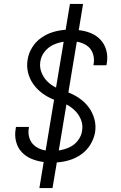

<svg xmlns="http://www.w3.org/2000/svg" viewBox="-20 -858 616 980"><path d="M181 102H248L270 -29Q302 -31 334 -40.5Q366 -50 394.5 -70Q423 -90 441 -119.5Q459 -149 465 -181Q471 -216 462 -249.5Q453 -283 433.5 -309.5Q414 -336 387 -355Q360 -374 329 -386L372 -645Q399 -641 421.5 -626.5Q444 -612 453.5 -586Q463 -560 458 -532Q458 -528 457 -525H523Q524 -530 525 -535Q531 -568 523 -599.5Q515 -631 494 -654Q473 -677 443.5 -689Q414 -701 382 -704L404 -838H337L315 -706Q283 -704 251 -694.5Q219 -685 190.5 -665Q162 -645 144 -615.5Q126 -586 121 -554Q115 -519 123.5 -486Q132 -453 151.5 -426.5Q171 -400 198 -380.5Q225 -361 256 -349L213 -90Q186 -94 163.5 -109Q141 -124 131.5 -149.5Q122 -175 127 -204Q127 -207 128 -210H62Q60 -205 60 -200Q54 -167 62 -135.5Q70 -104 91 -81.5Q112 -59 141.5 -47Q171 -35 203 -31ZM266 -411Q241 -423 221.5 -442.5Q202 -462 191.5 -489Q181 -516 186 -545Q190 -572 208.5 -595Q227 -618 252.5 -629.5Q278 -641 305 -645Q305 -645 305 -645Q305 -645 305 -645ZM280 -90 319 -325Q344 -312 363.5 -292.5Q383 -273 393.5 -246.5Q404 -220 399 -190Q395 -163 377 -140Q359 -117 333 -105.5Q307 -94 280 -90Z"/></svg>

Font: Iosevka Sparkle Light Oblique
Style: Regular
Weight: 300
Italic angle: -9°
Designer: Belleve Invis
Foundry: Belleve Invis
Version: Version 4.5.0; ttfautohint (v1.8.3)